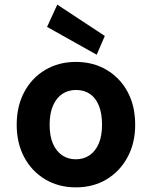

<svg xmlns="http://www.w3.org/2000/svg" viewBox="-20 -796 655 828"><path d="M307 12Q233 12 175 -22.5Q117 -57 84.5 -118Q52 -179 52 -258Q52 -338 84.5 -399Q117 -460 175 -494.5Q233 -529 307 -529Q382 -529 440 -494.5Q498 -460 530.5 -399.5Q563 -339 563 -258Q563 -179 530 -118Q497 -57 439.5 -22.5Q382 12 307 12ZM307 -109Q340 -109 365.5 -126Q391 -143 405.5 -176Q420 -209 420 -258Q420 -308 406 -341.5Q392 -375 367 -391.5Q342 -408 308 -408Q275 -408 249.5 -391.5Q224 -375 209 -341.5Q194 -308 194 -258Q194 -209 208.5 -176Q223 -143 248.5 -126Q274 -109 307 -109ZM397 -560 183 -680 227 -776 432 -641Z"/></svg>

Font: DM Sans 11pt ExtraBold
Style: Regular
Weight: 800
Version: Version 4.004;gftools[0.9.30]